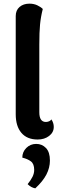

<svg xmlns="http://www.w3.org/2000/svg" viewBox="-20 -753 330 1050"><path d="M66 -128V-665Q66 -697 87 -715Q108 -733 141 -733Q165 -733 184 -724Q203 -715 214 -704Q203 -661 199 -619Q195 -577 195 -509V-139Q195 -86 231 -86Q239 -86 248 -89.5Q257 -93 261 -100Q274 -81 274 -59Q274 -29 248.5 -9.5Q223 10 186 10Q128 10 97 -26.5Q66 -63 66 -128ZM131 254Q149 232 158 213.5Q167 195 167 176Q167 143 149 129.5Q131 116 102 109Q102 78 124 56Q146 34 178 34Q210 34 231.5 56.5Q253 79 253 125Q253 164 234 201Q215 238 173 277Q150 273 131 254Z"/></svg>

Font: Arima Madurai Black
Style: Regular
Weight: 900
Designer: Joana Correia and Natanael Gama
Foundry: NDISCOVER
Version: Version 1.019